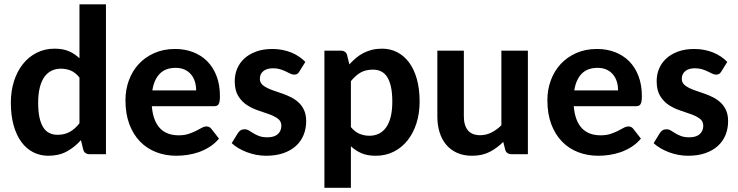

<svg xmlns="http://www.w3.org/2000/svg" viewBox="-20 -722 3455 899"><path d="M399.4 0Q388.2 0 380.1 -5.6Q372.1 -11.2 369.6 -22.5L358.9 -65.9Q330.1 -33.2 293 -12.9Q255.9 7.3 206.1 7.3Q167.5 7.3 135.3 -9.3Q103 -25.9 79.8 -57.6Q56.6 -89.4 43.7 -135.5Q30.8 -181.6 30.8 -241.2Q30.8 -295.4 45.4 -341.6Q60.1 -387.7 86.9 -421.6Q113.8 -455.6 151.6 -474.9Q189.5 -494.1 235.8 -494.1Q274.9 -494.1 302.5 -482.2Q330.1 -470.2 352.1 -449.2V-701.7H476.1V0ZM249.5 -90.8Q266.6 -90.8 281 -94.5Q295.4 -98.1 307.6 -105Q319.8 -111.8 330.8 -121.8Q341.8 -131.8 352.1 -145V-358.9Q333.5 -382.3 311.8 -391.4Q290 -400.4 265.1 -400.4Q241.2 -400.4 221.4 -390.9Q201.7 -381.3 187.7 -361.8Q173.8 -342.3 166.3 -312.3Q158.7 -282.2 158.7 -241.2Q158.7 -199.7 165 -171.1Q171.4 -142.6 183.1 -124.8Q194.8 -106.9 211.7 -98.9Q228.5 -90.8 249.5 -90.8Z M799.8 -492.7Q845.7 -492.7 884.3 -477.8Q922.9 -462.9 950.7 -434.8Q978.5 -406.7 994.1 -365.7Q1009.8 -324.7 1009.8 -272Q1009.8 -257.8 1008.3 -248.8Q1006.8 -239.7 1003.7 -234.4Q1000.5 -229 994.9 -226.8Q989.3 -224.6 981 -224.6H690.9Q693.8 -189.5 703.6 -163.6Q713.4 -137.7 729.5 -121.1Q745.6 -104.5 767.6 -96.4Q789.6 -88.4 816.4 -88.4Q843.3 -88.4 863 -95Q882.8 -101.6 897.7 -109.1Q912.6 -116.7 924.3 -123.3Q936 -129.9 947.3 -129.9Q960.9 -129.9 969.7 -118.7L1005.4 -72.8Q985.4 -49.3 960.9 -33.9Q936.5 -18.6 910.4 -9.5Q884.3 -0.5 857.4 3.4Q830.6 7.3 805.7 7.3Q755.4 7.3 711.9 -9.3Q668.5 -25.9 636.2 -58.8Q604 -91.8 585.7 -140.4Q567.4 -189 567.4 -252.9Q567.4 -302.2 583.5 -345.9Q599.6 -389.6 629.6 -422.1Q659.7 -454.6 702.6 -473.6Q745.6 -492.7 799.8 -492.7ZM802.2 -404.3Q754.9 -404.3 728 -376.7Q701.2 -349.1 693.4 -298.8H898.4Q898.4 -319.8 892.8 -338.9Q887.2 -357.9 875.2 -372.6Q863.3 -387.2 845.2 -395.8Q827.1 -404.3 802.2 -404.3Z M1381.8 -387.2Q1377 -378.9 1371.3 -375.7Q1365.7 -372.6 1357.4 -372.6Q1348.6 -372.6 1339.1 -377.2Q1329.6 -381.8 1318.1 -387.5Q1306.6 -393.1 1292 -397.7Q1277.3 -402.3 1258.3 -402.3Q1229 -402.3 1212.9 -388.9Q1196.8 -375.5 1196.8 -353Q1196.8 -337.9 1206.1 -327.9Q1215.3 -317.9 1230.7 -310.3Q1246.1 -302.7 1265.4 -296.4Q1284.7 -290 1305.2 -282.7Q1325.7 -275.4 1345 -265.4Q1364.3 -255.4 1379.6 -240.7Q1395 -226.1 1404.3 -205.1Q1413.6 -184.1 1413.6 -154.8Q1413.6 -119.6 1401.4 -89.8Q1389.2 -60.1 1365.5 -38.6Q1341.8 -17.1 1306.9 -4.9Q1272 7.3 1226.1 7.3Q1202.6 7.3 1179.7 2.9Q1156.7 -1.5 1135.7 -9.5Q1114.7 -17.6 1096.4 -28.3Q1078.1 -39.1 1064.9 -51.8L1093.8 -98.6Q1099.1 -106.9 1106.4 -111.8Q1113.8 -116.7 1125.5 -116.7Q1136.2 -116.7 1145.8 -110.8Q1155.3 -105 1166.5 -97.9Q1177.7 -90.8 1193.4 -85Q1209 -79.1 1232.4 -79.1Q1250 -79.1 1262.5 -83.5Q1274.9 -87.9 1282.5 -95.5Q1290 -103 1293.7 -112.8Q1297.4 -122.6 1297.4 -132.8Q1297.4 -154.3 1281.2 -166.3Q1265.1 -178.2 1240.7 -187Q1216.3 -195.8 1188.2 -205.1Q1160.2 -214.4 1135.7 -230.5Q1111.3 -246.6 1095.2 -272.9Q1079.1 -299.3 1079.1 -342.8Q1079.1 -373 1090.3 -400.1Q1101.6 -427.2 1123.8 -447.8Q1146 -468.3 1179 -480.5Q1211.9 -492.7 1255.9 -492.7Q1279.8 -492.7 1302.2 -488.3Q1324.7 -483.9 1344.5 -475.8Q1364.3 -467.8 1380.6 -456.5Q1397 -445.3 1409.7 -432.1Z M1499 157.2V-484.9H1575.2Q1586.9 -484.9 1595 -479.5Q1603 -474.1 1605.5 -462.9L1615.7 -420.4Q1630.4 -436.5 1646.5 -450.2Q1662.6 -463.9 1681.4 -473.6Q1700.2 -483.4 1721.9 -488.8Q1743.7 -494.1 1769 -494.1Q1807.6 -494.1 1839.8 -477.5Q1872.1 -460.9 1895.5 -429.4Q1918.9 -397.9 1931.9 -351.6Q1944.8 -305.2 1944.8 -246.1Q1944.8 -191.9 1930.2 -145.5Q1915.5 -99.1 1888.7 -65.2Q1861.8 -31.2 1824 -12Q1786.1 7.3 1739.3 7.3Q1699.7 7.3 1672.4 -4.6Q1645 -16.6 1623 -37.1V157.2ZM1726.6 -396Q1691.9 -396 1668 -382.1Q1644 -368.2 1623 -341.8V-127Q1641.6 -104.5 1663.3 -95.5Q1685.1 -86.4 1710 -86.4Q1733.9 -86.4 1753.7 -95.9Q1773.4 -105.5 1787.6 -125Q1801.8 -144.5 1809.3 -174.6Q1816.9 -204.6 1816.9 -246.1Q1816.9 -287.1 1810.5 -315.7Q1804.2 -344.2 1792.5 -362.1Q1780.8 -379.9 1764.2 -387.9Q1747.6 -396 1726.6 -396Z M2151.9 -484.9V-176.8Q2151.9 -134.8 2170.9 -111.8Q2189.9 -88.9 2228 -88.9Q2255.9 -88.9 2280.8 -101.3Q2305.7 -113.8 2327.6 -135.3V-484.9H2451.7V0H2375.5Q2363.8 0 2355.7 -5.6Q2347.7 -11.2 2345.2 -22.5L2336.4 -57.6Q2307.6 -28.8 2272.7 -10.7Q2237.8 7.3 2189.9 7.3Q2150.4 7.3 2120.1 -6.3Q2089.8 -20 2069.3 -44.4Q2048.8 -68.8 2038.3 -102.5Q2027.8 -136.2 2027.8 -176.8V-484.9Z M2775.4 -492.7Q2821.3 -492.7 2859.9 -477.8Q2898.4 -462.9 2926.3 -434.8Q2954.1 -406.7 2969.7 -365.7Q2985.4 -324.7 2985.4 -272Q2985.4 -257.8 2983.9 -248.8Q2982.4 -239.7 2979.2 -234.4Q2976.1 -229 2970.5 -226.8Q2964.8 -224.6 2956.5 -224.6H2666.5Q2669.4 -189.5 2679.2 -163.6Q2689 -137.7 2705.1 -121.1Q2721.2 -104.5 2743.2 -96.4Q2765.1 -88.4 2792 -88.4Q2818.8 -88.4 2838.6 -95Q2858.4 -101.6 2873.3 -109.1Q2888.2 -116.7 2899.9 -123.3Q2911.6 -129.9 2922.9 -129.9Q2936.5 -129.9 2945.3 -118.7L2981 -72.8Q2960.9 -49.3 2936.5 -33.9Q2912.1 -18.6 2886 -9.5Q2859.9 -0.5 2833 3.4Q2806.2 7.3 2781.2 7.3Q2731 7.3 2687.5 -9.3Q2644 -25.9 2611.8 -58.8Q2579.6 -91.8 2561.3 -140.4Q2543 -189 2543 -252.9Q2543 -302.2 2559.1 -345.9Q2575.2 -389.6 2605.2 -422.1Q2635.3 -454.6 2678.2 -473.6Q2721.2 -492.7 2775.4 -492.7ZM2777.8 -404.3Q2730.5 -404.3 2703.6 -376.7Q2676.8 -349.1 2668.9 -298.8H2874Q2874 -319.8 2868.4 -338.9Q2862.8 -357.9 2850.8 -372.6Q2838.9 -387.2 2820.8 -395.8Q2802.7 -404.3 2777.8 -404.3Z M3357.4 -387.2Q3352.5 -378.9 3346.9 -375.7Q3341.3 -372.6 3333 -372.6Q3324.2 -372.6 3314.7 -377.2Q3305.2 -381.8 3293.7 -387.5Q3282.2 -393.1 3267.6 -397.7Q3252.9 -402.3 3233.9 -402.3Q3204.6 -402.3 3188.5 -388.9Q3172.4 -375.5 3172.4 -353Q3172.4 -337.9 3181.6 -327.9Q3190.9 -317.9 3206.3 -310.3Q3221.7 -302.7 3241 -296.4Q3260.3 -290 3280.8 -282.7Q3301.3 -275.4 3320.6 -265.4Q3339.8 -255.4 3355.2 -240.7Q3370.6 -226.1 3379.9 -205.1Q3389.2 -184.1 3389.2 -154.8Q3389.2 -119.6 3377 -89.8Q3364.7 -60.1 3341.1 -38.6Q3317.4 -17.1 3282.5 -4.9Q3247.6 7.3 3201.7 7.3Q3178.2 7.3 3155.3 2.9Q3132.3 -1.5 3111.3 -9.5Q3090.3 -17.6 3072 -28.3Q3053.7 -39.1 3040.5 -51.8L3069.3 -98.6Q3074.7 -106.9 3082 -111.8Q3089.4 -116.7 3101.1 -116.7Q3111.8 -116.7 3121.3 -110.8Q3130.9 -105 3142.1 -97.9Q3153.3 -90.8 3168.9 -85Q3184.6 -79.1 3208 -79.1Q3225.6 -79.1 3238 -83.5Q3250.5 -87.9 3258.1 -95.5Q3265.6 -103 3269.3 -112.8Q3272.9 -122.6 3272.9 -132.8Q3272.9 -154.3 3256.8 -166.3Q3240.7 -178.2 3216.3 -187Q3191.9 -195.8 3163.8 -205.1Q3135.7 -214.4 3111.3 -230.5Q3086.9 -246.6 3070.8 -272.9Q3054.7 -299.3 3054.7 -342.8Q3054.7 -373 3065.9 -400.1Q3077.1 -427.2 3099.4 -447.8Q3121.6 -468.3 3154.5 -480.5Q3187.5 -492.7 3231.4 -492.7Q3255.4 -492.7 3277.8 -488.3Q3300.3 -483.9 3320.1 -475.8Q3339.8 -467.8 3356.2 -456.5Q3372.6 -445.3 3385.3 -432.1Z"/></svg>

Font: Carlito
Style: Bold
Weight: 700
Designer: Lukasz Dziedzic
Foundry: tyPoland Lukasz Dziedzic
Version: Version 1.104